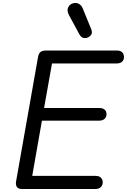

<svg xmlns="http://www.w3.org/2000/svg" viewBox="-20 -1267 851 1287"><path d="M126.5 0Q102.5 0 93.2 -14Q84 -28 87.5 -49.5L235 -885Q239 -908 251.2 -918.2Q263.5 -928.5 290.5 -928.5H762Q787.5 -928.5 799.2 -916Q811 -903.5 811 -884.5Q811 -865 798.2 -853.2Q785.5 -841.5 760 -841.5H328.5L275.5 -543H644.5Q669.5 -543 681.8 -531.5Q694 -520 694 -500.5Q694 -482.5 680.8 -470.2Q667.5 -458 641.5 -458H261L196 -88H619.5Q646 -88 657.2 -75.2Q668.5 -62.5 668.5 -45Q668.5 -25.5 655.8 -12.8Q643 0 618.5 0ZM573.5 -1018Q558 -1009.5 541 -1012.5Q524 -1015.5 512 -1037L442.5 -1165.5Q426.5 -1196.5 436.8 -1217.2Q447 -1238 467 -1244Q489 -1251.5 507.5 -1241.8Q526 -1232 534 -1212L591 -1072.5Q599.5 -1051 593.5 -1038.5Q587.5 -1026 573.5 -1018Z"/></svg>

Font: Edu AU VIC WA NT Hand Medium
Style: Regular
Weight: 500
Version: Version 1.001